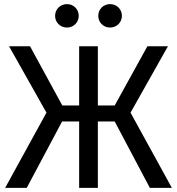

<svg xmlns="http://www.w3.org/2000/svg" viewBox="-20 -914 861 934"><path d="M5 0H110L282 -323H365V0H456V-323H538L709 0H816L615 -366L797 -689H697L538 -401H456V-689H365V-401H283L126 -689H24L206 -366ZM458 -837C458 -805 483 -780 515 -780C548 -780 573 -805 573 -837C573 -869 548 -894 515 -894C483 -894 458 -869 458 -837ZM248 -837C248 -805 273 -780 306 -780C338 -780 363 -805 363 -837C363 -869 338 -894 306 -894C273 -894 248 -869 248 -837Z"/></svg>

Font: FiraGO Unicode
Style: Regular
Weight: 400
Designer: bBox Type
Foundry: bBox Type GmbH
Version: Version 1.001;PS 001.001;hotconv 1.0.88;makeotf.lib2.5.64775